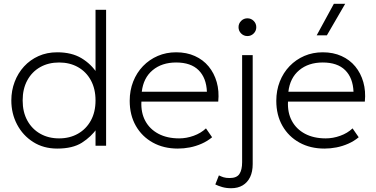

<svg xmlns="http://www.w3.org/2000/svg" viewBox="-20 -772 1994 1017"><path d="M283 15Q210.5 15 155.8 -19.8Q101 -54.5 70.5 -112.5Q40 -170.5 40 -240Q40 -292 57.5 -338.2Q75 -384.5 107.2 -419.8Q139.5 -455 184 -475Q228.5 -495 283 -495Q359.5 -495 411.5 -463.8Q463.5 -432.5 495 -383L486 -371V-720H542V0H486V-106L495 -93Q463 -47.5 414 -16.2Q365 15 283 15ZM293 -39Q349.5 -39 393 -63.8Q436.5 -88.5 461.2 -133.5Q486 -178.5 486 -240Q486 -301.5 461.2 -346.8Q436.5 -392 393 -416.5Q349.5 -441 293 -441Q236.5 -441 193 -416.5Q149.5 -392 124.8 -346.8Q100 -301.5 100 -240Q100 -178.5 124.8 -133.5Q149.5 -88.5 193 -63.8Q236.5 -39 293 -39Z M922 15Q847 15 789.5 -16.8Q732 -48.5 699.5 -105.5Q667 -162.5 667 -238Q667 -293 685.5 -340Q704 -387 737.5 -421.8Q771 -456.5 815.8 -475.8Q860.5 -495 913 -495Q968.5 -495 1012.2 -475.2Q1056 -455.5 1085.2 -420Q1114.5 -384.5 1128 -337Q1141.5 -289.5 1136 -234H729Q726 -175.5 749.5 -131.8Q773 -88 819 -63.5Q865 -39 929 -39Q967.5 -39 1005.8 -52.8Q1044 -66.5 1071 -92L1103.5 -45Q1079 -24.5 1048.5 -11Q1018 2.5 985.8 8.8Q953.5 15 922 15ZM731 -286H1076Q1073 -359.5 1032 -400.2Q991 -441 913 -441Q837.5 -441 788.5 -400.2Q739.5 -359.5 731 -286Z M1204.5 225Q1178.5 225 1157 218.8Q1135.5 212.5 1120.5 205L1139.5 157Q1151.5 163 1164 167Q1176.5 171 1196.5 171Q1234 171 1248.2 149.5Q1262.5 128 1262.5 87V-480H1318.5V97Q1318.5 137.5 1304.8 166Q1291 194.5 1265.5 209.8Q1240 225 1204.5 225ZM1290.5 -581Q1271 -581 1257.2 -594.8Q1243.5 -608.5 1243.5 -628Q1243.5 -647.5 1257.2 -661.2Q1271 -675 1290.5 -675Q1310 -675 1323.8 -661.2Q1337.5 -647.5 1337.5 -628Q1337.5 -608.5 1323.8 -594.8Q1310 -581 1290.5 -581Z M1698.5 15Q1623.5 15 1566 -16.8Q1508.5 -48.5 1476 -105.5Q1443.5 -162.5 1443.5 -238Q1443.5 -293 1462 -340Q1480.5 -387 1514 -421.8Q1547.5 -456.5 1592.2 -475.8Q1637 -495 1689.5 -495Q1745 -495 1788.8 -475.2Q1832.5 -455.5 1861.8 -420Q1891 -384.5 1904.5 -337Q1918 -289.5 1912.5 -234H1505.5Q1502.5 -175.5 1526 -131.8Q1549.5 -88 1595.5 -63.5Q1641.5 -39 1705.5 -39Q1744 -39 1782.2 -52.8Q1820.5 -66.5 1847.5 -92L1880 -45Q1855.5 -24.5 1825 -11Q1794.5 2.5 1762.2 8.8Q1730 15 1698.5 15ZM1507.5 -286H1852.5Q1849.5 -359.5 1808.5 -400.2Q1767.5 -441 1689.5 -441Q1614 -441 1565 -400.2Q1516 -359.5 1507.5 -286ZM1657.5 -585 1748.5 -752H1808.5L1711.5 -585Z"/></svg>

Font: Geologica Cursive Thin
Style: Regular
Weight: 250
Designer: Sindre Bremnes, Frode Helland
Foundry: Monokrom Skriftforlag AS
Version: Version 1.010;gftools[0.9.28]